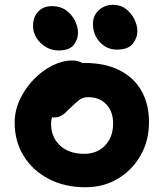

<svg xmlns="http://www.w3.org/2000/svg" viewBox="-20 -777 690 809"><path d="M339.8 12Q253.2 12 185.9 -22.8Q118.6 -57.6 80.2 -119.2Q41.8 -180.8 41.8 -260Q41.8 -310.8 63.8 -357.8Q85.8 -404.8 121.6 -441.9Q157.4 -479 200.2 -500.6Q243 -522.2 283.8 -522.2Q301.4 -522.2 316.5 -516.6Q331.6 -511 341 -499.3Q350.4 -487.6 350.4 -467.6Q350.4 -432.4 335.6 -405.2Q320.8 -378 276 -362.6Q253.8 -353.2 235.6 -337.1Q217.4 -321 206.3 -299.8Q195.2 -278.6 195.2 -255.8Q195.2 -198.8 233 -163.8Q270.8 -128.8 335.2 -128.8Q388.6 -128.8 422.6 -163.9Q456.6 -199 456.6 -256.8Q456.6 -307.4 427.7 -337.5Q398.8 -367.6 352.2 -367.6Q328.6 -367.6 313.3 -355.6Q298 -343.6 278 -323.6Q263.6 -309.2 253 -299.9Q242.4 -290.6 231.5 -286.3Q220.6 -282 205.2 -282Q187.4 -282 173.7 -295.8Q160 -309.6 160 -348.6Q160 -377.4 175.6 -406.4Q191.2 -435.4 216.8 -459Q242.4 -482.6 274 -497.1Q305.6 -511.6 337.8 -511.6Q423 -511.6 483.4 -481.1Q543.8 -450.6 575.8 -394.7Q607.8 -338.8 607.8 -262Q607.8 -184.2 572.4 -122.1Q537 -60 476.7 -24Q416.4 12 339.8 12ZM472.4 -568Q430.2 -568 401 -599.1Q371.8 -630.2 371.8 -677Q371.8 -712 396.7 -734.4Q421.6 -756.8 456.2 -756.8Q488 -756.8 510.8 -739.2Q533.6 -721.6 546.2 -696.1Q558.8 -670.6 558.8 -645.6Q558.8 -616.8 539.1 -592.4Q519.4 -568 472.4 -568ZM227 -564.4Q197.4 -564.4 172.8 -579.2Q148.2 -594 133.7 -617.4Q119.2 -640.8 119.2 -667.2Q119.2 -705.4 141 -728.3Q162.8 -751.2 199.6 -751.2Q234.4 -751.2 258.6 -733.6Q282.8 -716 295.7 -690Q308.6 -664 308.6 -638.6Q308.6 -609.8 290 -587.1Q271.4 -564.4 227 -564.4Z"/></svg>

Font: Shantell Sans Light
Style: Regular
Weight: 300
Designer: Stephen Nixon, Anya Danilova, Shantell Martin
Foundry: Arrow Type
Version: Version 1.011;[c5ecc13dd]